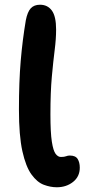

<svg xmlns="http://www.w3.org/2000/svg" viewBox="-20 -780 372 811"><path d="M220 11Q193 11 165 0.5Q137 -10 113 -43Q89 -76 74.5 -141.5Q60 -207 60 -317Q60 -435 67.5 -523Q75 -611 89 -694Q96 -730 110 -745Q124 -760 149 -760Q181 -760 199 -735.5Q217 -711 217 -655Q217 -616 211 -569Q205 -522 199 -456.5Q193 -391 193 -297Q193 -220 199 -181.5Q205 -143 215 -130Q225 -117 237 -117Q252 -117 259 -120Q266 -123 275 -123Q299 -123 308 -108.5Q317 -94 317 -72Q317 -34 288.5 -11.5Q260 11 220 11Z"/></svg>

Font: Shantell Sans Normal
Style: Regular
Weight: 600
Designer: Stephen Nixon, Anya Danilova, Shantell Martin
Foundry: Arrow Type
Version: Version 1.009;[a7da0bfa3]